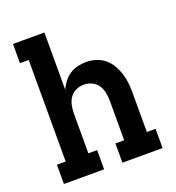

<svg xmlns="http://www.w3.org/2000/svg" viewBox="-133 -841 866 947"><g transform="rotate(-20 300.0 -367.5)"><path d="M41 0V-101H87V-634H41V-735H206V-435Q215 -455 229 -473.5Q243 -492 262 -504.5Q281 -517 303.5 -522.5Q326 -528 348 -528Q374 -528 399 -520.5Q424 -513 444 -497Q464 -481 477.5 -458.5Q491 -436 499 -411.5Q507 -387 510 -361.5Q513 -336 513 -310V-101H559V0H348V-101H394V-310Q394 -331 389.5 -352.5Q385 -374 373 -391.5Q361 -409 341 -418Q321 -427 300 -427Q279 -427 259 -418Q239 -409 227 -391.5Q215 -374 210.5 -352.5Q206 -331 206 -310V-101H252V0Z"/></g></svg>

Font: Iosevka Etoile
Style: Bold
Weight: 700
Designer: Belleve Invis
Foundry: Belleve Invis
Version: Version 28.1.0; ttfautohint (v1.8.4)